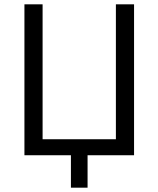

<svg xmlns="http://www.w3.org/2000/svg" viewBox="-20 -718 733 888"><path d="M308 150V0H93V-698H177V-74H516V-698H600V0H385V150Z"/></svg>

Font: IBM Plex Sans
Style: Regular
Weight: 400
Designer: Mike Abbink, Paul van der Laan, Pieter van Rosmalen
Foundry: Bold Monday
Version: Version 3.201